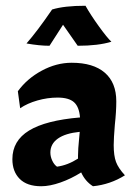

<svg xmlns="http://www.w3.org/2000/svg" viewBox="-20 -636 477 667"><path d="M23 -83Q23 -147 81 -182.5Q139 -218 258 -228Q255 -265 237 -281Q219 -297 180 -297Q145 -297 110 -287Q75 -277 50 -260L42 -319Q74 -363 125 -390.5Q176 -418 229 -418Q304 -418 344 -383.5Q384 -349 384 -284Q384 -248 379 -203Q375 -155 375 -132Q375 -95 383 -73.5Q391 -52 414 -27Q363 5 303 11Q276 -6 262 -37Q227 -15 190 -2Q153 11 123 11Q74 11 48.5 -14.5Q23 -40 23 -83ZM251 -85V-95Q251 -107 252 -121.5Q253 -136 254 -145L257 -178Q207 -173 181 -154.5Q155 -136 155 -106Q155 -92 161.5 -78Q168 -64 178 -57Q215 -62 251 -85ZM72 -485Q109 -527 161 -603Q203 -616 277 -616Q295 -584 323.5 -544.5Q352 -505 367 -491Q321 -477 250 -477L199 -550L152 -477Q117 -477 72 -485Z"/></svg>

Font: Mirza
Style: Bold
Weight: 700
Designer: Arabic design by Kourosh Beigpour, Latin design by Eduardo Tunni, engineering by Lasse Fister
Version: Version 1.0010g